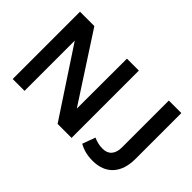

<svg xmlns="http://www.w3.org/2000/svg" viewBox="-102 -1042 1400 1400"><g transform="rotate(45 598.0 -342.0)"><path d="M81 0V-694H229L564 -178L565 -694H688V0H544L203 -518V0ZM913 10Q834 10 773 -25L810 -125Q854 -104 904 -104Q949 -104 973 -132Q997 -160 997 -212V-694H1126V-222Q1126 -111 1070.5 -50.5Q1015 10 913 10Z"/></g></svg>

Font: Cantarell
Style: Bold
Weight: 700
Designer: Dave Crossland, Nikolaus Waxweiler, Florian Fecher, Jacques Le Bailly, Eben Sorkin, Alexei Vanyashin, Alexios Zavras, Em
Version: Version 0.303